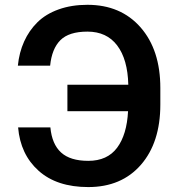

<svg xmlns="http://www.w3.org/2000/svg" viewBox="-20 -757 730 787"><path d="M54.2 -234.9H186.5Q192.9 -166 230.5 -131.8Q268.1 -97.7 341.8 -97.7Q419.9 -97.7 460 -151.4Q500 -205.1 504.9 -301.3H256.3V-409.7H505.9Q503.4 -513.7 460.4 -570.6Q417.5 -627.4 338.4 -627.4Q262.7 -627.4 227.5 -592.3Q192.4 -557.1 185.5 -487.8H53.2Q58.6 -542 78.9 -586.9Q99.1 -631.8 133.5 -665.8Q168 -699.7 220.5 -718.5Q272.9 -737.3 338.4 -737.3Q475.1 -737.3 556.2 -644.8Q637.2 -552.2 637.2 -396.5V-328.6Q637.2 -172.9 557.6 -81.5Q478 9.8 341.8 9.8Q212.9 9.8 138.2 -57.1Q63.5 -124 54.2 -234.9Z"/></svg>

Font: Interop SemBd
Style: Regular
Weight: 600
Designer: Rasmus Andersson, Google, Jang Haemin
Foundry: jhaemin
Version: Version 1.007